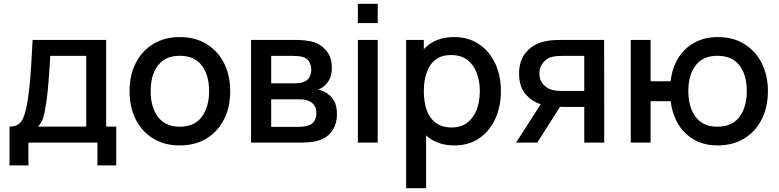

<svg xmlns="http://www.w3.org/2000/svg" viewBox="-20 -750 4100 1010"><path d="M30 120V-84Q74.5 -84 93.8 -113.8Q113 -143.5 124.5 -215Q131.5 -258.5 136.2 -307.5Q141 -356.5 144.5 -413.8Q148 -471 151.5 -540H538.5V-84H591.5V120H492.5V0H129.5V120ZM179.5 -84H433.5V-456H244.5Q242.5 -423 240.2 -388Q238 -353 235.2 -318.5Q232.5 -284 229 -252.5Q225.5 -221 221 -195.5Q215 -156 206.8 -129.5Q198.5 -103 179.5 -84Z M926 15Q845 15 785.5 -21.5Q726 -58 693.8 -122.2Q661.5 -186.5 661.5 -270.5Q661.5 -355 694.5 -419.2Q727.5 -483.5 787 -519.2Q846.5 -555 926 -555Q1007 -555 1066.5 -518.5Q1126 -482 1158.5 -418Q1191 -354 1191 -270.5Q1191 -186 1158.2 -121.8Q1125.5 -57.5 1066 -21.2Q1006.5 15 926 15ZM926 -83.5Q1003.5 -83.5 1041.8 -135.8Q1080 -188 1080 -270.5Q1080 -355 1041.2 -405.8Q1002.5 -456.5 926 -456.5Q873.5 -456.5 839.5 -432.8Q805.5 -409 789 -367.2Q772.5 -325.5 772.5 -270.5Q772.5 -185.5 811.5 -134.5Q850.5 -83.5 926 -83.5Z M1300.5 0V-540H1538Q1561.5 -540 1585 -537.2Q1608.5 -534.5 1626.5 -529.5Q1667.5 -518 1696.5 -483.8Q1725.5 -449.5 1725.5 -392.5Q1725.5 -360 1715.5 -337.8Q1705.5 -315.5 1688 -299.5Q1680 -292.5 1671 -287Q1662 -281.5 1653 -278.5Q1671.5 -275.5 1689.5 -265.5Q1717 -251 1734.8 -223.8Q1752.5 -196.5 1752.5 -151Q1752.5 -96.5 1726 -59.8Q1699.5 -23 1651 -9.5Q1632 -4 1608.2 -2Q1584.5 0 1561 0ZM1406.5 -311.5H1523.5Q1538 -311.5 1553 -313.2Q1568 -315 1579 -319.5Q1598.5 -327 1608 -344.8Q1617.5 -362.5 1617.5 -383.5Q1617.5 -406.5 1607 -424.5Q1596.5 -442.5 1575.5 -449.5Q1561 -454.5 1542.2 -455.2Q1523.5 -456 1518.5 -456H1406.5ZM1406.5 -82.5H1554.5Q1565 -82.5 1578.5 -84.5Q1592 -86.5 1602.5 -90Q1625 -97 1634.8 -115.5Q1644.5 -134 1644.5 -155Q1644.5 -183.5 1629.5 -200.8Q1614.5 -218 1591.5 -223Q1581.5 -226.5 1569.5 -227Q1557.5 -227.5 1549 -227.5H1406.5Z M1862.5 -628.5V-730H1967V-628.5ZM1862.5 0V-540H1967V0Z M2370.5 15Q2293 15 2240.5 -22.5Q2230.5 -29.5 2221.5 -38V240H2116.5V-540H2209.5V-491.5Q2223.5 -506 2240 -518Q2292 -555 2368.5 -555Q2444.5 -555 2499.8 -517.8Q2555 -480.5 2585 -416.2Q2615 -352 2615 -270.5Q2615 -189.5 2585.2 -124.8Q2555.5 -60 2500.8 -22.5Q2446 15 2370.5 15ZM2356 -79.5Q2406 -79.5 2438.8 -105Q2471.5 -130.5 2487.8 -173.8Q2504 -217 2504 -270.5Q2504 -323.5 2487.8 -366.5Q2471.5 -409.5 2438 -435Q2404.5 -460.5 2352.5 -460.5Q2303.5 -460.5 2271.8 -436.5Q2240 -412.5 2224.8 -369.5Q2209.5 -326.5 2209.5 -270.5Q2209.5 -214.5 2224.5 -171.5Q2239.5 -128.5 2272 -104Q2304.5 -79.5 2356 -79.5Z M3053.5 0V-187.5H2946.5Q2937 -187.5 2926 -188L2806.5 0H2695L2824 -201.5Q2781.5 -215.5 2751 -247.5Q2710.5 -289 2710.5 -362.5Q2710.5 -433.5 2748.8 -476.8Q2787 -520 2846 -532.5Q2871.5 -538.5 2898.2 -539.2Q2925 -540 2943.5 -540H3158L3158.5 0ZM2937.5 -271.5H3053.5V-456H2937.5Q2926.5 -456 2910.5 -455Q2894.5 -454 2879.5 -449.5Q2864 -445 2849.8 -433.5Q2835.5 -422 2826.5 -404.2Q2817.5 -386.5 2817.5 -363.5Q2817.5 -329 2837 -306.8Q2856.5 -284.5 2883.5 -277.5Q2898 -273.5 2912.5 -272.5Q2927 -271.5 2937.5 -271.5Z M3754.5 15Q3687.5 15 3635.2 -13Q3583 -41 3550 -93.2Q3517 -145.5 3508 -217.5H3402.5V0H3298V-540H3402.5V-322.5H3507.5Q3516.5 -396 3550 -448Q3583.5 -500 3636.2 -527.5Q3689 -555 3756 -555Q3836.5 -555 3895.5 -518.5Q3954.5 -482 3987 -417.8Q4019.5 -353.5 4019.5 -271Q4019.5 -186.5 3986.8 -122Q3954 -57.5 3894.5 -21.2Q3835 15 3754.5 15ZM3753 -83.5Q3831.5 -83.5 3870 -135.5Q3908.5 -187.5 3908.5 -270.5Q3908.5 -356 3869.8 -406.2Q3831 -456.5 3753.5 -456.5Q3678 -456.5 3639.5 -406.2Q3601 -356 3601 -271Q3601 -185.5 3639.8 -134.5Q3678.5 -83.5 3753 -83.5Z"/></svg>

Font: Cns Manrope SemBd
Style: Regular
Weight: 600
Designer: Mikhail Sharanda
Foundry: Mikhail Sharanda
Version: Version 4.504